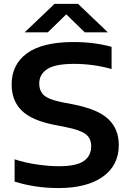

<svg xmlns="http://www.w3.org/2000/svg" viewBox="-20 -968 678 998"><path d="M284.5 9.5Q222 9.5 164.5 0.8Q107 -8 56 -24V-140Q109.5 -122 172.5 -113Q235.5 -104 286 -104Q377 -104 415.5 -131Q454 -158 454 -207.5Q454 -249.5 424.8 -271.2Q395.5 -293 320.5 -307.5L265 -318.5Q146 -341.5 93.2 -393Q40.5 -444.5 40.5 -529Q40.5 -633 120.8 -691.2Q201 -749.5 362.5 -749.5Q418.5 -749.5 468.8 -742.8Q519 -736 560 -724.5V-609Q518.5 -621.5 467.5 -628.8Q416.5 -636 365.5 -636Q267 -636 225.5 -608.8Q184 -581.5 184 -534.5Q184 -494 209.5 -472Q235 -450 302.5 -436.5L358 -426Q489 -400.5 543.2 -348.8Q597.5 -297 597.5 -214.5Q597.5 -108.5 514.5 -49.5Q431.5 9.5 284.5 9.5ZM108.5 -800 263.5 -948H385.5L540.5 -800H420.5L324.5 -893.5L228.5 -800Z"/></svg>

Font: Encode Sans Exp SmBold
Style: Regular
Weight: 600
Width: 7
Designer: Multiple Designers
Foundry: Impallari Type
Version: Version 3.002; ttfautohint (v1.8.3) -l 8 -r 50 -G 200 -x 14 